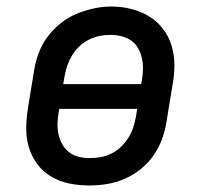

<svg xmlns="http://www.w3.org/2000/svg" viewBox="-20 -561 640 589"><path d="M254 8Q223 8 193 2Q163 -4 137.5 -19Q112 -34 94.5 -57.5Q77 -81 68.5 -109.5Q60 -138 60.5 -169Q61 -200 66 -231L84 -341Q88 -368 97.5 -395Q107 -422 124 -445.5Q141 -469 164 -488Q187 -507 213.5 -518Q240 -529 267 -535Q294 -541 322 -541Q353 -541 382.5 -533.5Q412 -526 437 -511Q462 -496 480 -472.5Q498 -449 506.5 -420.5Q515 -392 515 -361Q515 -330 509 -299L491 -189Q487 -162 477.5 -135.5Q468 -109 451.5 -85Q435 -61 412 -42.5Q389 -24 362.5 -12.5Q336 -1 308.5 3.5Q281 8 254 8ZM174 -303H413L415 -313Q418 -330 418.5 -347.5Q419 -365 415.5 -381.5Q412 -398 404 -412.5Q396 -427 382.5 -436.5Q369 -446 352 -450Q335 -454 318 -454Q301 -454 284.5 -450.5Q268 -447 252 -439Q236 -431 223 -418.5Q210 -406 201 -391Q192 -376 186.5 -360Q181 -344 178 -327ZM255 -76Q272 -76 289 -79Q306 -82 322 -90Q338 -98 351 -110.5Q364 -123 373.5 -138Q383 -153 388.5 -169.5Q394 -186 397 -203L401 -227H162L160 -217Q157 -200 156.5 -182.5Q156 -165 159.5 -149Q163 -133 171 -118.5Q179 -104 192 -94Q205 -84 221.5 -80Q238 -76 255 -76Q255 -76 255 -76Q255 -76 255 -76Z"/></svg>

Font: Iosevka Curly Slab MdEx
Style: Italic
Weight: 500
Width: 7
Italic angle: -9°
Monospace: yes
Designer: Belleve Invis
Foundry: Belleve Invis
Version: Version 11.0.0; ttfautohint (v1.8.3)